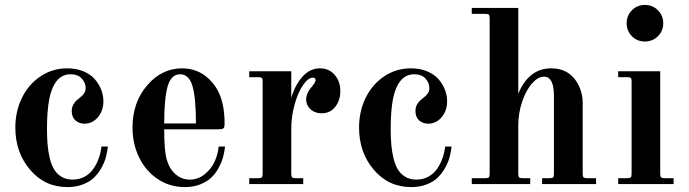

<svg xmlns="http://www.w3.org/2000/svg" viewBox="-20 -744 2785 776"><path d="M416 -151.9Q413.6 -129.4 407.7 -107.9Q401.9 -86.4 389.2 -64.2Q376.5 -42 359.1 -25.4Q341.8 -8.8 314.2 1.7Q286.6 12.2 252.9 12.2Q161.1 12.2 101.6 -57.9Q42 -127.9 42 -228Q42 -293.5 68.4 -347.9Q94.7 -402.3 143.1 -435.1Q191.4 -467.8 252 -467.8Q288.6 -467.8 317.6 -455.6Q346.7 -443.4 363.5 -423.6Q380.4 -403.8 389.2 -381.1Q397.9 -358.4 397.9 -335Q397.9 -296.4 375.7 -270.3Q353.5 -244.1 321.8 -244.1Q299.8 -244.1 284.9 -257.3Q270 -270.5 270 -294.9Q270 -309.6 275.9 -320.6Q281.7 -331.5 289.8 -338.6Q297.9 -345.7 306.2 -352.1Q314.5 -358.4 320.3 -367.4Q326.2 -376.5 326.2 -388.2Q326.2 -409.2 310.5 -426.5Q294.9 -443.8 265.1 -443.8Q231 -443.8 209.5 -417.2Q188 -390.6 179 -343Q169.9 -295.4 169.9 -224.1Q169.9 -187.5 172.4 -158.9Q174.8 -130.4 181.6 -103Q188.5 -75.7 199.7 -57.9Q210.9 -40 229.5 -29.1Q248 -18.1 272.9 -18.1Q300.3 -18.1 322.3 -30Q344.2 -42 357.9 -62.3Q371.6 -82.5 379.4 -105Q387.2 -127.4 390.1 -151.9Z M715.8 -467.8Q778.3 -467.8 823 -426.3Q867.7 -384.8 880.9 -318.8Q887.7 -285.2 887.7 -244.1Q887.7 -229 882.8 -225.1Q877.9 -221.2 856.9 -221.2H643.6Q643.6 -134.8 653.8 -99.1Q664.6 -61.5 689.5 -39.8Q714.4 -18.1 747.6 -18.1Q780.8 -18.1 807.4 -39.8Q834 -61.5 847.4 -90.8Q860.8 -120.1 863.8 -151.9H889.6Q887.2 -129.9 881.6 -109.1Q876 -88.4 863.8 -65.7Q851.6 -43 834.2 -26.4Q816.9 -9.8 789.3 1.2Q761.7 12.2 727.5 12.2Q666 12.2 617.2 -20.5Q568.4 -53.2 542 -108.2Q515.6 -163.1 515.6 -229Q515.6 -330.1 574.7 -398.9Q633.8 -467.8 715.8 -467.8ZM772 -245.1Q772 -345.7 758.3 -394.8Q744.6 -443.8 708 -443.8Q671.4 -443.8 657.5 -394.8Q643.6 -345.7 643.6 -245.1Z M987.3 0V-23.9H1025.4Q1034.7 -23.9 1038.1 -27.3Q1041.5 -30.8 1041.5 -40V-416Q1041.5 -425.3 1038.1 -428.7Q1034.7 -432.1 1025.4 -432.1H987.3V-456.1H1157.2V-349.1Q1173.3 -401.9 1203.1 -434.8Q1232.9 -467.8 1273.4 -467.8Q1309.6 -467.8 1332.5 -441.7Q1355.5 -415.5 1355.5 -376Q1355.5 -338.4 1335 -312.3Q1314.5 -286.1 1280.3 -286.1Q1252.4 -286.1 1234.9 -302.5Q1217.3 -318.8 1217.3 -341.8Q1217.3 -367.2 1241.2 -395Q1255.4 -411.1 1255.4 -419.9Q1255.4 -430.2 1244.6 -430.2Q1226.1 -430.2 1205.8 -401.6Q1185.5 -373 1171.4 -324Q1157.2 -274.9 1157.2 -223.1V-40Q1157.2 -30.8 1160.6 -27.3Q1164.1 -23.9 1173.3 -23.9H1205.6V0Z M1805.2 -151.9Q1802.7 -129.4 1796.9 -107.9Q1791 -86.4 1778.3 -64.2Q1765.6 -42 1748.3 -25.4Q1731 -8.8 1703.4 1.7Q1675.8 12.2 1642.1 12.2Q1550.3 12.2 1490.7 -57.9Q1431.2 -127.9 1431.2 -228Q1431.2 -293.5 1457.5 -347.9Q1483.9 -402.3 1532.2 -435.1Q1580.6 -467.8 1641.1 -467.8Q1677.7 -467.8 1706.8 -455.6Q1735.8 -443.4 1752.7 -423.6Q1769.5 -403.8 1778.3 -381.1Q1787.1 -358.4 1787.1 -335Q1787.1 -296.4 1764.9 -270.3Q1742.7 -244.1 1710.9 -244.1Q1689 -244.1 1674.1 -257.3Q1659.2 -270.5 1659.2 -294.9Q1659.2 -309.6 1665 -320.6Q1670.9 -331.5 1679 -338.6Q1687 -345.7 1695.3 -352.1Q1703.6 -358.4 1709.5 -367.4Q1715.3 -376.5 1715.3 -388.2Q1715.3 -409.2 1699.7 -426.5Q1684.1 -443.8 1654.3 -443.8Q1620.1 -443.8 1598.6 -417.2Q1577.1 -390.6 1568.1 -343Q1559.1 -295.4 1559.1 -224.1Q1559.1 -187.5 1561.5 -158.9Q1564 -130.4 1570.8 -103Q1577.6 -75.7 1588.9 -57.9Q1600.1 -40 1618.7 -29.1Q1637.2 -18.1 1662.1 -18.1Q1689.5 -18.1 1711.4 -30Q1733.4 -42 1747.1 -62.3Q1760.7 -82.5 1768.6 -105Q1776.4 -127.4 1779.3 -151.9Z M1886.7 0V-23.9H1942.9Q1952.1 -23.9 1955.6 -27.3Q1959 -30.8 1959 -40V-671.9Q1959 -681.2 1955.6 -684.6Q1952.1 -688 1942.9 -688H1886.7V-711.9H2074.7V-365.2Q2117.2 -467.8 2208 -467.8Q2251 -467.8 2280.8 -445.8Q2305.7 -427.7 2320.3 -395.8Q2335 -363.8 2335 -330.1V-40Q2335 -30.8 2338.4 -27.3Q2341.8 -23.9 2351.1 -23.9H2389.2V0H2170.9V-23.9H2203.1Q2212.4 -23.9 2215.6 -27.3Q2218.8 -30.8 2218.8 -40V-356.9Q2218.8 -434.1 2178.7 -434.1Q2154.8 -434.1 2130.9 -407.5Q2106.9 -380.9 2090.8 -334.2Q2074.7 -287.6 2074.7 -235.8V-40Q2074.7 -30.8 2078.1 -27.3Q2081.5 -23.9 2090.8 -23.9H2123V0Z M2533.9 -702.4Q2555.2 -724.1 2586.4 -724.1Q2617.7 -724.1 2639.2 -702.4Q2660.6 -680.7 2660.6 -649.9Q2660.6 -619.1 2639.2 -597.7Q2617.7 -576.2 2586.4 -576.2Q2555.2 -576.2 2533.9 -597.7Q2512.7 -619.1 2512.7 -649.9Q2512.7 -680.7 2533.9 -702.4ZM2648.4 -456.1V-40Q2648.4 -30.8 2651.9 -27.3Q2655.3 -23.9 2664.6 -23.9H2702.6V0H2478.5V-23.9H2516.6Q2525.9 -23.9 2529.3 -27.3Q2532.7 -30.8 2532.7 -40V-416Q2532.7 -425.3 2529.3 -428.7Q2525.9 -432.1 2516.6 -432.1H2478.5V-456.1Z"/></svg>

Font: Flanker Steampunk
Style: Bold
Weight: 700
Designer: Alexey Kryukov, Leonardo Di Lena
Foundry: Alexey Kryukov, Leonardo Di Lena
Version: 1.210